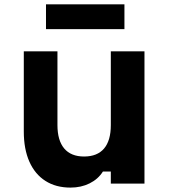

<svg xmlns="http://www.w3.org/2000/svg" viewBox="-20 -851 790 890"><path d="M649.7 0H493.7V-55.9H457.1Q434.8 -20.6 395.4 -1Q356.1 18.6 306.8 18.6Q239.1 18.6 190.6 -12.4Q142 -43.3 116.1 -101.8Q90.3 -160.2 90.3 -241.1V-613.1H246.3V-271.1Q246.3 -200 277.7 -162.7Q309.1 -125.5 369.7 -125.5Q430.8 -125.5 462.3 -162.4Q493.7 -199.3 493.7 -271.1V-613.1H649.7ZM193.2 -831H556.8V-716.1H193.2Z"/></svg>

Font: Martian Mono sWd Rg
Style: Regular
Weight: 400
Width: 6
Monospace: yes
Designer: Roman Shamin
Foundry: Evil Martians
Version: Version 1.000